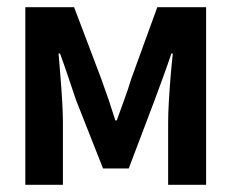

<svg xmlns="http://www.w3.org/2000/svg" viewBox="-20 -511 640 531"><path d="M50 0V-491H185L260 -293Q271 -263 280.5 -235Q290 -207 299 -178H303Q313 -207 323.5 -235Q334 -263 343 -293L415 -491H550V0H445V-172Q445 -196 447 -231Q449 -266 452 -301.5Q455 -337 458 -363H454Q444 -333 431.5 -299Q419 -265 408 -235L336 -45H265L190 -235Q180 -265 168.5 -299Q157 -333 146 -363H142Q144 -337 147 -301.5Q150 -266 152 -231Q154 -196 154 -172V0Z"/></svg>

Font: Source Code Pro SemiBold
Style: Regular
Weight: 600
Monospace: yes
Designer: Paul D. Hunt, Teo Tuominen
Foundry: Adobe Systems Incorporated
Version: Version 1.018;hotconv 1.0.116;makeotfexe 2.5.65601